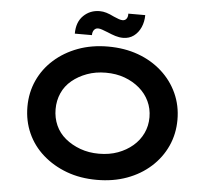

<svg xmlns="http://www.w3.org/2000/svg" viewBox="-59 -965 1126 1039"><g transform="rotate(5 503.5 -445.5)"><path d="M504 10Q414 10 340 -17.5Q266 -45 210.5 -94Q155 -143 125.5 -209Q96 -275 96 -352Q96 -429 126 -495Q156 -561 211 -610Q266 -659 340 -686.5Q414 -714 503 -714Q593 -714 667 -687Q741 -660 796 -610.5Q851 -561 881 -495Q911 -429 911 -352Q911 -275 881 -209Q851 -143 796 -93.5Q741 -44 667 -17Q593 10 504 10ZM503 -132Q560 -132 606 -149Q652 -166 686.5 -195.5Q721 -225 740 -265Q759 -305 759 -352Q759 -399 740 -439Q721 -479 686.5 -508.5Q652 -538 606 -555Q560 -572 503 -572Q448 -572 401.5 -555Q355 -538 320 -509Q285 -480 267 -439.5Q249 -399 249 -352Q249 -305 267 -264.5Q285 -224 320 -195Q355 -166 401.5 -149Q448 -132 503 -132ZM579 -768Q558 -768 537 -774.5Q516 -781 493 -791Q475 -798 462.5 -802.5Q450 -807 440 -807Q427 -807 418.5 -796.5Q410 -786 410 -768H317Q317 -831 353 -866Q389 -901 441 -901Q459 -901 477.5 -895.5Q496 -890 520 -878Q536 -871 547.5 -867Q559 -863 568 -863Q582 -863 589.5 -873.5Q597 -884 596 -901H688Q688 -865 674.5 -834.5Q661 -804 636.5 -786Q612 -768 579 -768Z"/></g></svg>

Font: Lexend Mega SemiBold
Style: Regular
Weight: 600
Designer: Bonnie Shaver-Troup, Thomas Jockin
Foundry: Lexend
Version: Version 1.007